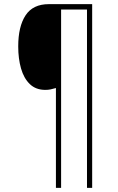

<svg xmlns="http://www.w3.org/2000/svg" viewBox="-20 -780 570 927"><path d="M250 -355Q236 -351 224.5 -348.5Q213 -346 199 -346Q153 -346 124 -374Q95 -402 81.5 -449.5Q68 -497 68 -556Q68 -652 103.5 -706Q139 -760 216 -760H425V127H400V-734H275V127H250Z"/></svg>

Font: Noto Sans Mono Condensed Thin
Style: Regular
Weight: 100
Width: 3
Designer: Monotype Design Team
Foundry: Monotype Imaging Inc.
Version: Version 2.014; ttfautohint (v1.8.4.7-5d5b)